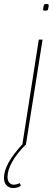

<svg xmlns="http://www.w3.org/2000/svg" viewBox="-93 -730 266 970"><path d="M142 -710Q147 -710 150 -709Q153 -708 153 -702Q151 -684 148.5 -680Q146 -676 135 -676Q130 -676 127 -677Q124 -678 125 -684Q127 -702 129.5 -706Q132 -710 142 -710ZM20 0 103 -530H122L38 0ZM21 -2 38 0Q-7 44 -31 87Q-55 130 -55 164Q-55 183 -46 193Q-37 203 -24 203Q-10 203 7 195L12 209Q-4 220 -27 220Q-46 220 -59.5 206.5Q-73 193 -73 168Q-73 99 21 -2Z"/></svg>

Font: Georama SemiCondensed Thin
Style: Italic
Weight: 100
Width: 4
Italic angle: -9°
Designer: Jean-Baptiste Levee
Foundry: Production Type
Version: Version 1.000